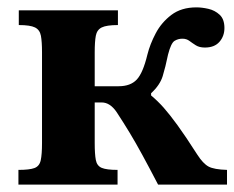

<svg xmlns="http://www.w3.org/2000/svg" viewBox="-20 -501 636 521"><path d="M299 0H30V-40Q60 -40 73.5 -45Q87 -50 90.5 -66Q94 -82 94 -113V-359Q94 -388 91 -404Q88 -420 75 -426.5Q62 -433 31 -433V-473H300V-433Q269 -433 256 -426.5Q243 -420 240 -404Q237 -388 237 -359V-267H302Q334 -267 351 -285Q368 -303 380 -353Q387 -381 402.5 -410.5Q418 -440 445 -460.5Q472 -481 513 -481Q528 -481 545.5 -477Q563 -473 576 -461Q589 -449 589 -425Q589 -403 575.5 -387.5Q562 -372 536 -372Q521 -372 511.5 -378Q502 -384 494 -390Q486 -396 475 -396Q463 -396 453.5 -390Q444 -384 436 -353Q429 -319 421.5 -294.5Q414 -270 390 -248V-242Q408 -227 424 -209Q440 -191 461.5 -161.5Q483 -132 515 -82Q531 -57 546 -49Q561 -41 596 -40V0H409Q384 -48 366 -81Q348 -114 332 -140.5Q316 -167 297 -196Q279 -223 256 -223H237V-113Q237 -83 240 -67Q243 -51 256 -45.5Q269 -40 299 -40Z"/></svg>

Font: STIX Two Text
Style: Bold
Weight: 700
Designer: Ross Mills, John Hudson & Paul Hanslow, Tiro Typeworks Ltd; with prior portions MicroPress Inc., and Coen Hoffman.
Foundry: Tiro Typeworks Ltd
Version: Version 2.13 b171